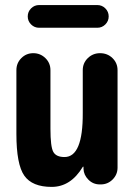

<svg xmlns="http://www.w3.org/2000/svg" viewBox="-20 -730 540 760"><path d="M134.8 -710H365.2Q383.8 -710 397 -696.8Q410.2 -683.6 410.2 -665Q410.2 -646.5 397 -633.3Q383.8 -620.1 365.2 -620.1H134.8Q116.2 -620.1 103 -633.3Q89.8 -646.5 89.8 -665Q89.8 -683.6 103 -696.8Q116.2 -710 134.8 -710ZM376 -519.5Q405.3 -519.5 425.3 -500Q445.3 -480.5 445.3 -452.1V-66.4Q445.3 -39.1 425.8 -19.5Q406.2 0 378.9 0H375Q348.6 0 330.1 -18.6Q311.5 -37.1 310.5 -61.5V-69.3Q310.5 -70.3 309.6 -70.3Q307.6 -70.3 307.6 -69.3Q259.8 9.8 184.6 9.8Q107.4 9.8 76.2 -34.7Q44.9 -79.1 44.9 -200.2V-452.1Q44.9 -480.5 64.5 -500Q84 -519.5 111.8 -519.5Q139.6 -519.5 159.7 -500Q179.7 -480.5 179.7 -452.1V-219.7Q179.7 -149.4 190.9 -128.9Q202.1 -108.4 235.4 -108.4Q308.6 -108.4 307.6 -283.2V-452.1Q307.6 -480.5 327.6 -500Q347.7 -519.5 376 -519.5Z"/></svg>

Font: Rounded-X Mgen+ 2m bold
Style: Bold
Weight: 700
Designer: [Source Han Sans]
Ryoko NISHIZUKA  (kana & ideographs); Paul D. Hunt (Latin, Greek & Cyrillic); Wenlong ZHANG  (bopomofo
Version: Version 1.059.20150602